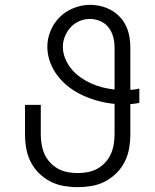

<svg xmlns="http://www.w3.org/2000/svg" viewBox="-20 -763 640 791"><path d="M300 8Q271 8 242 3Q213 -2 187 -15.5Q161 -29 140 -50Q119 -71 106 -97Q93 -123 88 -152Q83 -181 83 -210V-331H148V-210Q148 -189 151.5 -168Q155 -147 163.5 -128Q172 -109 186.5 -93.5Q201 -78 219 -68Q237 -58 258 -54Q279 -50 300 -50Q321 -50 342 -54Q363 -58 381 -68Q399 -78 413.5 -93.5Q428 -109 436.5 -128Q445 -147 448.5 -168Q452 -189 452 -210V-335Q419 -338 387 -346.5Q355 -355 324.5 -368.5Q294 -382 267 -402Q240 -422 219.5 -448Q199 -474 187 -505.5Q175 -537 175 -570Q175 -604 188.5 -636.5Q202 -669 226.5 -693Q251 -717 284 -730Q317 -743 351 -743Q374 -743 396.5 -737.5Q419 -732 438.5 -721Q458 -710 474 -693Q490 -676 499.5 -655.5Q509 -635 513 -612.5Q517 -590 517 -567V-393Q526 -393 535.5 -394.5Q545 -396 554 -398V-339Q545 -337 535.5 -336Q526 -335 517 -334V-210Q517 -181 512 -152Q507 -123 494 -97Q481 -71 460 -50Q439 -29 413 -15.5Q387 -2 358 3Q329 8 300 8ZM452 -394V-567Q452 -589 446.5 -610.5Q441 -632 427.5 -649.5Q414 -667 393 -676Q372 -685 351 -685Q328 -685 307 -676Q286 -667 271 -650.5Q256 -634 247.5 -613Q239 -592 239 -570Q239 -545 249 -521Q259 -497 275 -478Q291 -459 311.5 -444.5Q332 -430 355 -419.5Q378 -409 402.5 -403Q427 -397 452 -394Z"/></svg>

Font: Iosevka Aile Light
Style: Regular
Weight: 300
Designer: Belleve Invis
Foundry: Belleve Invis
Version: Version 27.3.5; ttfautohint (v1.8.4)